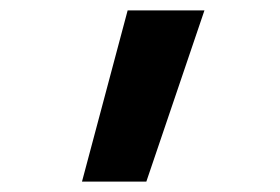

<svg xmlns="http://www.w3.org/2000/svg" viewBox="-20 -792 540 370"><path d="M138 -442 226 -772H374L262 -442Z"/></svg>

Font: Iosevka Curly Slab Extrabold
Style: Regular
Weight: 800
Monospace: yes
Designer: Belleve Invis
Foundry: Belleve Invis
Version: Version 22.1.2; ttfautohint (v1.8.4)